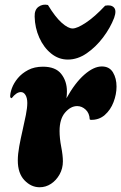

<svg xmlns="http://www.w3.org/2000/svg" viewBox="-20 -785 511 809"><path d="M147 4Q111 4 83 -25.5Q55 -55 55 -109Q55 -135 61 -168Q67 -201 75 -235.5Q83 -270 89 -300.5Q95 -331 95 -351Q95 -372 87.5 -384.5Q80 -397 68 -397Q49 -397 29 -371L23 -375Q22 -391 30 -413Q38 -435 55 -455.5Q72 -476 98.5 -490Q125 -504 161 -504Q214 -504 238 -473.5Q262 -443 262 -400Q262 -393 261.5 -385.5Q261 -378 260 -371Q296 -436 335.5 -470.5Q375 -505 409 -505Q441 -505 456 -480Q471 -455 471 -420Q471 -388 458.5 -355Q446 -322 421.5 -300.5Q397 -279 362 -280L358 -282Q357 -308 341 -323Q325 -338 305 -338Q278 -338 254.5 -311Q231 -284 231 -233Q231 -202 238 -166Q245 -130 245 -105Q245 -75 231 -50Q217 -25 195 -10.5Q173 4 147 4ZM266 -534Q227 -534 195.5 -559.5Q164 -585 145.5 -626.5Q127 -668 126 -715Q125 -744 142.5 -756.5Q160 -769 182 -764Q213 -713 240 -689Q267 -665 286 -665Q305 -665 342 -689.5Q379 -714 423 -761Q448 -766 460 -753.5Q472 -741 461 -710Q445 -668 414.5 -627.5Q384 -587 345.5 -560.5Q307 -534 266 -534Z"/></svg>

Font: Agbalumo
Style: Regular
Weight: 400
Designer: Raphael Alegbeleye
Foundry: Sorkin Type Co.
Version: Version 1.000; ttfautohint (v1.8.4)